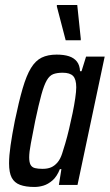

<svg xmlns="http://www.w3.org/2000/svg" viewBox="-20 -735 436 763"><path d="M117 8Q82 8 59.5 -0.5Q37 -9 26.5 -29Q16 -49 16 -86Q16 -116 22 -157.5Q28 -199 39 -255Q55 -332 70 -383.5Q85 -435 103 -464.5Q121 -494 145.5 -506Q170 -518 205 -518Q234 -518 254 -511.5Q274 -505 285.5 -490.5Q297 -476 298 -452H304L322 -510H396L288 0H214L224 -63H218Q206 -33 188.5 -18Q171 -3 153 2.5Q135 8 117 8ZM149 -64Q169 -64 183 -70Q197 -76 208.5 -89.5Q220 -103 227 -125Q232 -140 239.5 -165.5Q247 -191 254.5 -222.5Q262 -254 268.5 -285.5Q275 -317 279 -344.5Q283 -372 283 -388Q283 -420 270.5 -433Q258 -446 229 -446Q207 -446 192 -440.5Q177 -435 166 -416Q155 -397 144.5 -359Q134 -321 120 -255Q109 -199 102.5 -164.5Q96 -130 96 -110Q96 -90 101.5 -80Q107 -70 119 -67Q131 -64 149 -64ZM241 -575 206 -709V-715H287L301 -581V-575Z"/></svg>

Font: Saira ExtraCondensed Medium
Style: Italic
Weight: 500
Width: 2
Italic angle: -12°
Designer: Hector Gatti with collaboration of the Omnibus-Type team
Foundry: Omnibus-Type
Version: Version 1.101